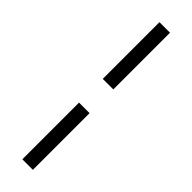

<svg xmlns="http://www.w3.org/2000/svg" viewBox="-296 -729 858 858"><g transform="rotate(45 133.5 -299.5)"><path d="M100 -225V133.3H166.7V-225ZM100 -733.3V-375H166.7V-733.3Z"/></g></svg>

Font: BoonHome
Style: Book
Weight: 400
Designer: Sungsit Sawaiwan
Foundry: Sungsit Sawaiwan
Version: Version 0.2